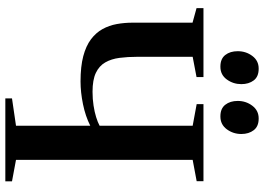

<svg xmlns="http://www.w3.org/2000/svg" viewBox="-155 -835 990 720"><g transform="rotate(90 340.0 -475.0)"><path d="M451.5 -318.5Q416 -300.5 370.8 -291.2Q325.5 -282 285.5 -282Q229.5 -282 190.8 -292.2Q152 -302.5 127.2 -321.2Q102.5 -340 89 -364.5Q75.5 -389 70.2 -418Q65 -447 65 -477.5V-702L10.5 -717V-743H269V-717L193 -702.5V-495.5Q193 -459 197 -428.2Q201 -397.5 214 -374.8Q227 -352 253.2 -339.5Q279.5 -327 324 -327Q351.5 -327 375.8 -330.8Q400 -334.5 419.2 -340.5Q438.5 -346.5 451.5 -353.5V-702.5L370.5 -717.5V-743H659.5V-717.5L579.5 -702.5V-40L660 -25V0H349V-25L451.5 -40ZM229.5 -806.5Q200.5 -806.5 186.2 -824.8Q172 -843 172 -871.5Q172 -902.5 189.8 -926.2Q207.5 -950 237 -950H238Q267.5 -950 281.5 -931.5Q295.5 -913 295.5 -885Q295.5 -854.5 278 -830.5Q260.5 -806.5 230.5 -806.5ZM416 -806.5Q387 -806.5 372.8 -824.8Q358.5 -843 358.5 -871.5Q358.5 -902.5 376.5 -926.2Q394.5 -950 424 -950H425Q454 -950 468.2 -931.5Q482.5 -913 482.5 -885Q482.5 -854.5 464.8 -830.5Q447 -806.5 417 -806.5Z"/></g></svg>

Font: Merriweather 120pt SemiBold
Style: Regular
Weight: 600
Version: Version 2.100